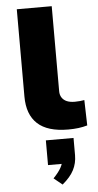

<svg xmlns="http://www.w3.org/2000/svg" viewBox="-66 -744 564 1106"><g transform="rotate(-5 216.5 -190.5)"><path d="M310 11Q191 11 133 -42.5Q75 -96 75 -200V-705H277V-213Q277 -192 287 -176.5Q297 -161 315.5 -153Q334 -145 362 -145Q377 -145 392.5 -146.5Q408 -148 417 -150L421 -3Q397 4 370 7.5Q343 11 310 11ZM250 324 201 284Q232 252 246 226Q260 200 260 177L293 205H176V62H336V162Q336 208 316 247Q296 286 250 324Z"/></g></svg>

Font: Nunito Sans 10pt Expanded Black
Style: Regular
Weight: 900
Width: 7
Designer: Vernon Adams
Foundry: Vernon Adams
Version: Version 3.101;gftools[0.9.27]